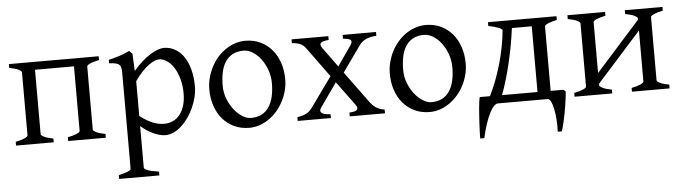

<svg xmlns="http://www.w3.org/2000/svg" viewBox="-45 -650 3787 1066"><g transform="rotate(-5 1848.0 -117.5)"><path d="M317.4 0V-21Q349.6 -27.3 367.2 -35.2Q384.8 -43 385.7 -49.8V-410.2H168.5V-50.8Q168.5 -44.9 184.8 -36.4Q201.2 -27.8 236.8 -21V0H26.9V-21Q60.1 -27.8 77.6 -35.9Q95.2 -43.9 95.2 -50.8V-403.8Q94.2 -409.7 77.9 -418Q61.5 -426.3 26.9 -433.1V-454.1H527.3V-433.1Q494.1 -426.3 476.6 -418.2Q459 -410.2 459 -403.3V-50.8Q459 -44.9 475.3 -36.4Q491.7 -27.8 527.3 -21V0Z M979 -208Q979 -250.5 969 -287.1Q959 -323.7 942.4 -350.6Q925.8 -377.4 903.8 -392.6Q881.8 -407.7 858.4 -407.7Q849.6 -407.7 835.4 -402.3Q821.3 -397 803.2 -384.3Q785.2 -371.6 764.6 -350.3Q744.1 -329.1 722.7 -297.9V-104Q744.6 -87.4 763.4 -76.7Q782.2 -65.9 798.6 -59.8Q814.9 -53.7 829.6 -51.3Q844.2 -48.8 857.4 -48.8Q883.8 -48.8 906 -59.1Q928.2 -69.3 944.3 -89.4Q960.4 -109.4 969.7 -139.2Q979 -168.9 979 -208ZM1044.9 -240.2Q1044.9 -211.9 1037.6 -182.1Q1030.3 -152.3 1017.6 -124Q1004.9 -95.7 987.3 -70.3Q969.7 -44.9 949 -26.1Q928.2 -7.3 905.3 3.7Q882.3 14.6 858.4 14.6Q829.6 14.6 793.5 -1.5Q757.3 -17.6 722.7 -47.9V183.1Q722.7 190.9 741 198.7Q759.3 206.5 805.2 213.4V234.4H581.1V213.4Q613.3 205.6 631.3 198.5Q649.4 191.4 649.4 183.1V-347.2Q649.4 -365.2 647.5 -377Q645.5 -388.7 638.4 -395.8Q631.3 -402.8 617.9 -406Q604.5 -409.2 581.1 -410.2V-429.7Q597.7 -433.1 612.8 -437.3Q627.9 -441.4 642.1 -446Q656.2 -450.7 670.2 -456.3Q684.1 -461.9 698.2 -468.8L715.3 -451.7L719.7 -355Q744.1 -384.3 768.8 -405.8Q793.5 -427.2 815.9 -441.2Q838.4 -455.1 857.7 -461.9Q877 -468.8 891.1 -468.8Q924.3 -468.8 952.6 -453.1Q981 -437.5 1001.5 -408Q1022 -378.4 1033.4 -335.9Q1044.9 -293.5 1044.9 -240.2Z M1472.2 -222.2Q1472.2 -260.7 1459.5 -295.7Q1446.8 -330.6 1426.8 -357.2Q1406.7 -383.8 1381.3 -399.4Q1356 -415 1331.1 -415Q1293.9 -415 1268.6 -400.9Q1243.2 -386.7 1227.8 -362.1Q1212.4 -337.4 1205.6 -303.7Q1198.7 -270 1198.7 -231Q1198.7 -192.4 1212.4 -157.5Q1226.1 -122.6 1246.8 -96.2Q1267.6 -69.8 1292.5 -54.4Q1317.4 -39.1 1339.8 -39.1Q1374.5 -39.1 1399.4 -52Q1424.3 -64.9 1440.4 -88.9Q1456.5 -112.8 1464.4 -146.5Q1472.2 -180.2 1472.2 -222.2ZM1547.9 -236.8Q1547.9 -204.1 1539.6 -172.9Q1531.2 -141.6 1516.6 -113.8Q1502 -85.9 1481.4 -62.3Q1460.9 -38.6 1436.3 -21.5Q1411.6 -4.4 1383.8 5.1Q1356 14.6 1326.2 14.6Q1279.8 14.6 1242.4 -2.9Q1205.1 -20.5 1178.5 -51.3Q1151.9 -82 1137.5 -124.5Q1123 -167 1123 -216.8Q1123 -249 1131.1 -280.3Q1139.2 -311.5 1153.6 -339.6Q1168 -367.7 1188.2 -391.4Q1208.5 -415 1233.2 -432.1Q1257.8 -449.2 1286.4 -459Q1314.9 -468.8 1345.2 -468.8Q1391.1 -468.8 1428.5 -451.2Q1465.8 -433.6 1492.4 -402.6Q1519 -371.6 1533.4 -329.1Q1547.9 -286.6 1547.9 -236.8Z M1886.7 0V-21Q1898.9 -22 1909.7 -23.9Q1920.4 -25.9 1926.5 -30.3Q1932.6 -34.7 1932.6 -42.7Q1932.6 -50.8 1922.9 -64L1826.2 -195.3L1733.9 -64Q1724.6 -50.8 1726.6 -42.7Q1728.5 -34.7 1736.8 -30.3Q1745.1 -25.9 1757.6 -23.9Q1770 -22 1781.7 -21V0H1596.7V-21Q1616.2 -23.9 1629.9 -28.6Q1643.6 -33.2 1653.1 -39.3Q1662.6 -45.4 1669.2 -52.5Q1675.8 -59.6 1681.2 -66.9L1799.8 -231.9L1685.1 -389.2Q1678.7 -397.9 1672.4 -405.5Q1666 -413.1 1657 -418.7Q1647.9 -424.3 1634.8 -428Q1621.6 -431.6 1602.1 -433.1V-454.1H1807.1V-433.1Q1792 -431.6 1781 -429Q1770 -426.3 1764.4 -421.6Q1758.8 -417 1759.5 -409.4Q1760.3 -401.9 1769 -390.1L1847.7 -281.7L1922.9 -390.1Q1931.6 -401.9 1932.6 -409.7Q1933.6 -417.5 1928.5 -422.1Q1923.3 -426.8 1912.6 -429.2Q1901.9 -431.6 1886.7 -433.1V-454.1H2072.8V-433.1Q2033.2 -430.2 2011.5 -418.7Q1989.7 -407.2 1977.1 -389.2L1874.5 -245.1L2004.9 -66.9Q2010.7 -59.6 2017.6 -52.5Q2024.4 -45.4 2033.4 -39.1Q2042.5 -32.7 2054.7 -27.8Q2066.9 -22.9 2083 -21V0Z M2478 -222.2Q2478 -260.7 2465.3 -295.7Q2452.6 -330.6 2432.6 -357.2Q2412.6 -383.8 2387.2 -399.4Q2361.8 -415 2336.9 -415Q2299.8 -415 2274.4 -400.9Q2249 -386.7 2233.6 -362.1Q2218.3 -337.4 2211.4 -303.7Q2204.6 -270 2204.6 -231Q2204.6 -192.4 2218.3 -157.5Q2231.9 -122.6 2252.7 -96.2Q2273.4 -69.8 2298.3 -54.4Q2323.2 -39.1 2345.7 -39.1Q2380.4 -39.1 2405.3 -52Q2430.2 -64.9 2446.3 -88.9Q2462.4 -112.8 2470.2 -146.5Q2478 -180.2 2478 -222.2ZM2553.7 -236.8Q2553.7 -204.1 2545.4 -172.9Q2537.1 -141.6 2522.5 -113.8Q2507.8 -85.9 2487.3 -62.3Q2466.8 -38.6 2442.1 -21.5Q2417.5 -4.4 2389.6 5.1Q2361.8 14.6 2332 14.6Q2285.6 14.6 2248.3 -2.9Q2210.9 -20.5 2184.3 -51.3Q2157.7 -82 2143.3 -124.5Q2128.9 -167 2128.9 -216.8Q2128.9 -249 2137 -280.3Q2145 -311.5 2159.4 -339.6Q2173.8 -367.7 2194.1 -391.4Q2214.4 -415 2239 -432.1Q2263.7 -449.2 2292.2 -459Q2320.8 -468.8 2351.1 -468.8Q2397 -468.8 2434.3 -451.2Q2471.7 -433.6 2498.3 -402.6Q2524.9 -371.6 2539.3 -329.1Q2553.7 -286.6 2553.7 -236.8Z M3080.6 -43.9 3093.3 -34.2Q3092.3 -17.1 3089.6 3.2Q3086.9 23.4 3083.7 44.7Q3080.6 65.9 3076.4 86.9Q3072.3 107.9 3068.1 126.7Q3064 145.5 3060.1 160.6Q3056.2 175.8 3052.7 185.5H3029.8Q3031.2 152.3 3029.1 119.1Q3026.9 85.9 3021.5 59.6Q3016.1 33.2 3008.1 16.6Q3000 0 2989.7 0H2712.4Q2701.7 0 2689.7 12.2Q2677.7 24.4 2665.8 48.1Q2653.8 71.8 2642.1 106.4Q2630.4 141.1 2620.6 185.5H2597.7Q2597.7 168.9 2598.4 148.2Q2599.1 127.4 2600.3 105.2Q2601.6 83 2603 60.5Q2604.5 38.1 2606.2 18.1Q2607.9 -2 2610.1 -18.1Q2612.3 -34.2 2614.7 -43.9H2671.9Q2691.4 -82.5 2708.5 -127.4Q2725.6 -172.4 2738.8 -219.2Q2752 -266.1 2761 -313Q2770 -359.9 2773.9 -403.3Q2773.9 -406.2 2767.8 -410.2Q2761.7 -414.1 2751.2 -418.2Q2740.7 -422.4 2726.8 -426.3Q2712.9 -430.2 2696.8 -433.1V-454.1H3078.6V-433.1Q3045.4 -426.3 3027.8 -418.2Q3010.3 -410.2 3010.3 -403.3V-43.9ZM2739.3 -43.9H2937V-410.2H2826.2Q2820.3 -363.8 2811.5 -315.4Q2802.7 -267.1 2791.5 -219.7Q2780.3 -172.4 2767.1 -127.4Q2753.9 -82.5 2739.3 -43.9Z M3459.5 0V-21Q3492.7 -27.8 3510.3 -35.9Q3527.8 -43.9 3527.8 -50.8V-335L3281.2 -59.6V-50.8Q3281.2 -44.9 3297.6 -36.4Q3314 -27.8 3349.6 -21V0H3139.6V-21Q3172.9 -27.8 3190.4 -35.9Q3208 -43.9 3208 -50.8V-403.3Q3208 -409.2 3191.7 -417.7Q3175.3 -426.3 3139.6 -433.1V-454.1H3349.6V-433.1Q3316.4 -426.3 3298.8 -418.2Q3281.2 -410.2 3281.2 -403.3V-119.6L3527.8 -395.5V-403.3Q3527.8 -409.2 3511.5 -417.7Q3495.1 -426.3 3459.5 -433.1V-454.1H3669.4V-433.1Q3636.2 -426.3 3618.7 -418.2Q3601.1 -410.2 3601.1 -403.3V-50.8Q3601.1 -44.9 3617.4 -36.4Q3633.8 -27.8 3669.4 -21V0Z"/></g></svg>

Font: Gentium Plus
Style: Regular
Weight: 400
Designer: J. Victor Gaultney, Annie Olsen, Iska Routamaa
Foundry: SIL International
Version: Version 1.510